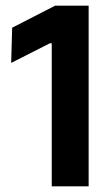

<svg xmlns="http://www.w3.org/2000/svg" viewBox="-20 -659 396 679"><path d="M293.5 0H163V-506H156.5L19.5 -436.5L23 -561L175 -639H293.5Z"/></svg>

Font: Anek Kannada Medium SemiBold
Style: Regular
Weight: 600
Version: Version 1.003